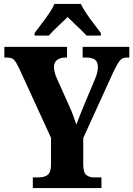

<svg xmlns="http://www.w3.org/2000/svg" viewBox="-20 -951 675 971"><path d="M146 0V-54H177Q204 -54 221 -66.5Q238 -79 238 -121V-254L76 -607Q62 -636 51.5 -648Q41 -660 13 -660H2V-714H319V-660H311Q284 -660 268.5 -647.5Q253 -635 253 -613Q253 -588 266 -558L330 -415Q343 -387 350.5 -365.5Q358 -344 366 -321Q375 -345 387 -374.5Q399 -404 412 -436L460 -550Q470 -573 472.5 -588.5Q475 -604 475 -611Q475 -638 460.5 -649Q446 -660 415 -660H398V-714H634V-660H623Q599 -660 586 -644.5Q573 -629 551 -582L401 -253V-121Q401 -78 416.5 -66Q432 -54 453 -54H493V0ZM155 -784Q169 -803 189 -829Q209 -855 227.5 -882Q246 -909 255 -931H389Q399 -909 417.5 -882Q436 -855 456 -829Q476 -803 490 -784V-771H418Q408 -782 390.5 -799Q373 -816 354 -834Q335 -852 322 -865Q301 -844 272 -817Q243 -790 227 -771H155Z"/></svg>

Font: Noto Serif Bengali Condensed ExtraBold
Style: Regular
Weight: 800
Width: 3
Designer: Juan Bruce, Universal Thirst, Indian Type Foundry and the Monotype Design Team.
Foundry: Monotype Imaging Inc.
Version: Version 2.003; ttfautohint (v1.8.4.7-5d5b)